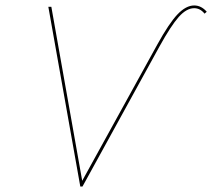

<svg xmlns="http://www.w3.org/2000/svg" viewBox="-20 -683 777 703"><path d="M737 -640 729 -633Q713 -653 691 -653Q663 -653 634.5 -621Q606 -589 564 -513L282 0H274L157 -658H168L281 -21L556 -520Q599 -598 630 -630.5Q661 -663 691 -663Q717 -663 737 -640Z"/></svg>

Font: Ysabeau Hairline
Style: Italic
Weight: 100
Italic angle: -12°
Designer: Christian Thalmann (Catharsis Fonts)
Version: Version 0.003